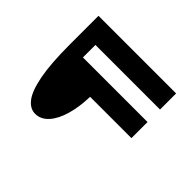

<svg xmlns="http://www.w3.org/2000/svg" viewBox="-141 -939 1282 1282"><g transform="rotate(-45 500.0 -298.5)"><path d="M468 68V-322Q368 -325 291.5 -347.5Q215 -370 171.5 -409.5Q128 -449 128 -502Q128 -550 175 -586.5Q222 -623 330 -644Q438 -665 622 -665H890V68H738V-542H620V68Z"/></g></svg>

Font: Inconsolata UltraExpanded Black
Style: Regular
Weight: 900
Width: 9
Monospace: yes
Designer: Raph Levien, Cyreal, Brenton Simpson
Foundry: Raph Levien, Cyreal, Google
Version: Version 3.001; ttfautohint (v1.8.2.53-6de2)